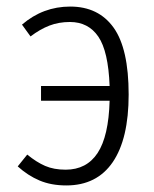

<svg xmlns="http://www.w3.org/2000/svg" viewBox="-20 -554 469 585"><path d="M372 -266Q372 -131 323.5 -60Q275 11 182 11Q136 11 100.5 -4Q65 -19 34 -47L63 -83Q91 -60 117.5 -48.5Q144 -37 180 -37Q244 -37 277.5 -88Q311 -139 314 -247H105V-292H314Q310 -398 279.5 -442.5Q249 -487 193 -487Q159 -487 130.5 -476Q102 -465 73 -443L47 -479Q111 -534 194 -534Q280 -534 326 -470Q372 -406 372 -266Z"/></svg>

Font: Fira Sans Condensed Light
Style: Regular
Weight: 300
Width: 3
Designer: bBox Type GmbH & Carrois Corporate GbR & Edenspiekermann AG
Foundry: bBox Type GmbH & Carrois Corporate GbR & Edenspiekermann AG
Version: Version 4.301